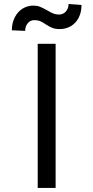

<svg xmlns="http://www.w3.org/2000/svg" viewBox="-20 -922 457 942"><path d="M252.9 0H165V-707H252.9ZM143.6 -894.5Q161.6 -894.5 175.3 -889.2Q189 -883.8 210 -872.1Q227.1 -861.8 240.5 -856.2Q253.9 -850.6 269.5 -850.6Q289.6 -850.6 303 -865.5Q316.4 -880.4 316.4 -902.3L379.9 -897.5Q379.9 -861.8 366 -835Q352.1 -808.1 327.6 -793.7Q303.2 -779.3 273.4 -779.3Q251.5 -779.3 236.3 -785.4Q221.2 -791.5 204.1 -802.7Q189.5 -813 177.2 -818.1Q165 -823.2 148.4 -823.2Q128.9 -823.2 116.2 -808.1Q103.5 -793 103.5 -770.5L38.1 -773.4Q38.1 -808.1 52 -835.9Q65.9 -863.8 90.1 -879.2Q114.3 -894.5 143.6 -894.5Z"/></svg>

Font: Pretendard Std
Style: Regular
Weight: 400
Designer: Base glyphs from Inter by Rasmus Andersson; Hangeul glyphs from Noto Sans CJK(Source Han Sans) by Jang Soo-young and Kan
Foundry: Kil Hyung-jin
Version: Version 1.309